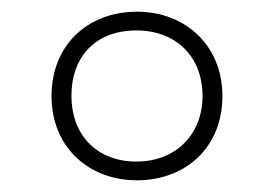

<svg xmlns="http://www.w3.org/2000/svg" viewBox="-20 -744 468 328"><path d="M214 -436C298 -436 360 -493 360 -580C360 -665 298 -724 214 -724C130 -724 68 -667 68 -580C68 -493 131 -436 214 -436ZM213 -468C144 -468 102 -515 102 -580C102 -648 144 -692 213 -692C280 -692 326 -648 326 -580C326 -515 281 -468 213 -468Z"/></svg>

Font: Noto Sans Lao ExtraLight
Style: Regular
Weight: 200
Designer: Monotype Design Team
Foundry: Monotype Imaging Inc.
Version: Version 2.003